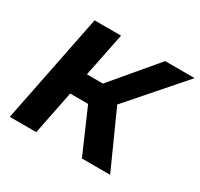

<svg xmlns="http://www.w3.org/2000/svg" viewBox="-148 -884 1109 1067"><g transform="rotate(30 406.5 -350.0)"><path d="M171 -700H341L284 -419H387L624 -700H813L514 -358L675 0H494L372 -280H257L201 0H31Z"/></g></svg>

Font: Argentum Sans SemiBold
Style: Italic
Weight: 600
Italic angle: -11°
Designer: Julieta Ulanovsky (font), Cristiano Sobral (main changes and remaster)
Foundry: Julieta Ulanovsky (font), Cristiano Sobral (main changes and remaster)
Version: Version 2.007;June 15, 2022;FontCreator 14.0.0.2814 64-bit; 